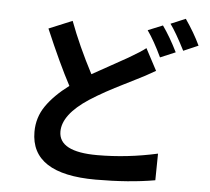

<svg xmlns="http://www.w3.org/2000/svg" viewBox="-59 -907 1118 1023"><g transform="rotate(5 500.0 -395.0)"><path d="M698.2 -668.9 759.8 -552.7Q699.2 -517.6 662.1 -500Q647.5 -492.2 597.2 -467.3Q546.9 -442.4 502.4 -418Q458 -393.6 417 -367.2Q280.3 -277.3 280.3 -186.5Q280.3 -78.1 486.3 -78.1Q646.5 -78.1 808.6 -114.3L806.6 28.3Q667 52.7 489.3 52.7Q142.6 52.7 142.6 -172.9Q142.6 -250 185.5 -312Q228.5 -374 306.6 -432.6Q247.1 -543.9 168.9 -727.5L293.9 -779.3Q342.8 -648.4 418 -504.9Q457 -527.3 521.5 -562.5Q585.9 -597.7 607.4 -610.4Q672.9 -648.4 698.2 -668.9ZM696.3 -764.6 775.4 -796.9Q816.4 -739.3 855.5 -660.2L774.4 -626Q734.4 -710.9 696.3 -764.6ZM814.5 -809.6 893.6 -842.8Q942.4 -772.5 973.6 -706.1L894.5 -671.9Q845.7 -767.6 814.5 -809.6Z"/></g></svg>

Font: Gen Shin Gothic Bold
Style: Bold
Weight: 700
Designer: [Source Han Sans]
Ryoko NISHIZUKA  (kana & ideographs); Paul D. Hunt (Latin, Greek & Cyrillic); Wenlong ZHANG  (bopomofo
Version: Version 1.002.20150607